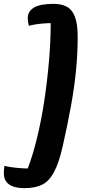

<svg xmlns="http://www.w3.org/2000/svg" viewBox="-54 -820 489 996"><path d="M224 -800Q264 -800 292 -785.5Q320 -771 334.5 -733.5Q349 -696 349 -629Q349 -543 340.5 -456Q332 -369 314.5 -272Q297 -175 271 -60Q251 27 225.5 74Q200 121 163.5 138.5Q127 156 73 156Q37 156 13 147Q-11 138 -22.5 121Q-34 104 -34 79Q-34 72 -33.5 61.5Q-33 51 -31 40Q-23 43 0 46.5Q23 50 48 52Q73 54 90 54Q116 -14 138 -104Q160 -194 175.5 -296Q191 -398 200 -502Q209 -606 209 -700Q192 -700 168.5 -698Q145 -696 124.5 -692.5Q104 -689 96 -686Q93 -696 91.5 -708Q90 -720 90 -726Q90 -761 122 -780.5Q154 -800 224 -800Z"/></svg>

Font: Lemonada Medium
Style: Regular
Weight: 500
Designer: Mohamed Gaber (Arabic), Eduardo Tunni (Latin)
Foundry: Kief Type Foundry
Version: Version 4.004; ttfautohint (v1.8.2)